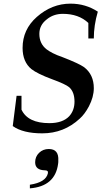

<svg xmlns="http://www.w3.org/2000/svg" viewBox="-20 -717 595 1054"><path d="M517 -653Q495 -578 495 -506H465V-591Q412 -641 325 -641Q273 -641 236 -610Q196 -579 196 -531Q196 -477 236 -446Q249 -436 270.5 -425Q292 -414 324 -403Q414 -368 442 -348Q495 -307 495 -233Q495 -185 468 -133Q445 -90 418 -66Q331 15 212 15Q106 15 50 -25L71 -191H98V-115Q133 -41 251 -41Q324 -41 360 -79Q389 -111 389 -159Q389 -212 360 -238Q340 -255 266 -282Q185 -312 152 -338Q104 -378 104 -454Q104 -555 182 -624Q265 -697 367 -697Q450 -697 517 -653ZM144 317V297Q232 284 243 234Q246 218 227 218Q173 217 173 174Q173 143 194.5 122Q216 101 248 101Q304 101 300 165Q300 169 300 173Q300 177 299 182Q283 306 144 317Z"/></svg>

Font: GFS Didot
Style: Bold Italic
Weight: 700
Italic angle: -12°
Designer: Designed by Takis Katsoulidis and George D. Matthiopoulos.
Foundry: Designed by Takis Katsoulidis and George D. Matthiopoulos.
Version: Version 1.0